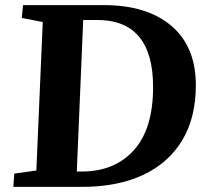

<svg xmlns="http://www.w3.org/2000/svg" viewBox="-20 -730 821 750"><path d="M32 0 36 -52 122 -64 147 -644 65 -660 70 -710H386Q554 -710 649.5 -629Q745 -548 745 -397Q745 -270 691.5 -181.5Q638 -93 538.5 -46.5Q439 0 300 0ZM280 -60H299Q428 -60 503 -143.5Q578 -227 578 -390Q578 -652 359 -652H305Z"/></svg>

Font: Literata 36pt
Style: Bold Italic
Weight: 700
Italic angle: -2°
Designer: Latin by Veronika Burian and Jose Scaglione. Greek by Irene Vlachou. Cyrillic by Vera Evstafieva
Foundry: TypeTogether
Version: Version 3.002